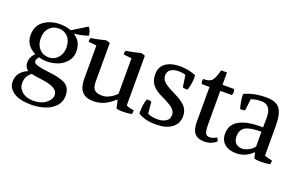

<svg xmlns="http://www.w3.org/2000/svg" viewBox="-96 -1010 2556 1640"><g transform="rotate(20 1181.5 -189.5)"><path d="M373 -335Q373 -396 340.5 -431.5Q308 -467 256 -467Q204 -467 171.5 -431.5Q139 -396 139 -335Q139 -278 172 -241.5Q205 -205 256 -205Q307 -205 340 -241.5Q373 -278 373 -335ZM256 -167Q216 -167 180 -178Q162 -152 162 -139Q162 -128 169 -120Q176 -112 206.5 -103.5Q237 -95 304 -87Q412 -76 459.5 -46.5Q507 -17 507 55Q507 113 468 152.5Q429 192 372 209Q315 226 256 226Q148 226 94 188.5Q40 151 40 94Q40 4 134 -35Q101 -64 101 -101Q101 -153 142 -192Q48 -238 48 -333Q49 -420 111.5 -463Q174 -506 256 -505Q312 -505 356 -487L489 -569Q500 -562 510 -536Q520 -510 517 -496Q451 -474 390 -470Q464 -425 464 -333Q464 -277 429.5 -238Q395 -199 348 -183Q301 -167 256 -167ZM271 -7Q263 -8 244 -10.5Q225 -13 205.5 -16Q186 -19 170 -23Q144 -1 132.5 21.5Q121 44 121 80Q121 125 159 156.5Q197 188 261 188Q330 188 373.5 155Q417 122 417 81Q417 43 378.5 22.5Q340 2 271 -7Z M1026 -48Q1040 -38 1096 -28Q1099 -10 1091 7Q1054 14 1009 14Q977 14 953 8L936 -66H931Q881 -21 837.5 -2.5Q794 16 742 16Q607 16 607 -134V-440L534 -448Q531 -468 539 -483Q600 -492 669 -510Q686 -509 707 -499V-149Q707 -93 730 -73Q753 -53 801 -54Q832 -54 867 -72.5Q902 -91 926 -118V-440L853 -448Q850 -468 858 -483Q919 -492 988 -510Q1005 -509 1026 -499Z M1212 -150 1222 -44Q1255 -26 1313 -26Q1357 -26 1387.5 -45Q1418 -64 1418 -102Q1418 -136 1388 -161.5Q1358 -187 1285 -221Q1222 -250 1192.5 -287Q1163 -324 1163 -382Q1163 -450 1212 -484Q1261 -518 1340 -518Q1417 -518 1486 -490Q1486 -486 1486.5 -479Q1487 -472 1487 -468Q1487 -409 1468 -353Q1458 -351 1453 -351Q1438 -351 1423 -357L1407 -465Q1376 -474 1343 -474Q1302 -474 1274.5 -457Q1247 -440 1246 -402Q1246 -368 1271 -344Q1296 -320 1365 -287Q1446 -248 1478 -213Q1510 -178 1510 -125Q1510 -57 1457.5 -18.5Q1405 20 1320 20Q1215 22 1151 -20V-37Q1150 -100 1169 -154Q1175 -155 1179 -155Q1197 -155 1212 -150Z M1749 16Q1693 16 1664.5 -16Q1636 -48 1636 -119V-438H1566Q1556 -457 1561 -483Q1617 -482 1639.5 -505.5Q1662 -529 1681 -605H1734V-493H1839Q1853 -464 1839 -438H1734V-144Q1734 -77 1744.5 -55Q1755 -33 1784 -34Q1809 -34 1844 -54Q1858 -45 1859 -24Q1846 -9 1816.5 3.5Q1787 16 1749 16Z M1997 -120Q1997 -80 2018.5 -59Q2040 -38 2077 -38Q2105 -38 2136.5 -55Q2168 -72 2184 -95V-230Q2081 -230 2039 -205.5Q1997 -181 1997 -120ZM2282 -317V-49Q2297 -41 2352 -29Q2355 -10 2347 6Q2310 13 2263 13Q2230 13 2206 7L2192 -45H2188Q2128 17 2039 17Q1975 17 1936 -16.5Q1897 -50 1897 -110Q1898 -275 2184 -270L2185 -358Q2186 -474 2097 -475Q2044 -475 2003 -460L1990 -354Q1970 -347 1946 -350Q1925 -426 1926 -480Q2009 -520 2124 -520Q2210 -521 2246 -476Q2282 -431 2282 -317Z"/></g></svg>

Font: Alike
Style: Regular
Weight: 400
Designer: Cyreal (www.cyreal.org)
Foundry: Cyreal (www.cyreal.org)
Version: Version 1.212